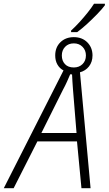

<svg xmlns="http://www.w3.org/2000/svg" viewBox="-79 -988 571 1008"><path d="M-59.1 0 254.4 -618.2Q233.9 -628.9 222.4 -649.2Q210.9 -669.4 210.9 -696.8Q210.9 -739.7 238.3 -766.4Q265.6 -793 308.6 -793Q352.1 -793 379.2 -765.9Q406.2 -738.8 406.7 -697.8Q406.7 -663.1 388.4 -639.6Q370.1 -616.2 340.8 -608.4L396.5 0H348.6L325.2 -245.6H117.2L-7.3 0ZM138.2 -289.6H322.8L304.2 -518.1Q302.7 -538.6 301.3 -559.1Q299.8 -579.6 299.3 -597.2L289.6 -598.1Q282.7 -581.5 273.4 -560.8Q264.2 -540 252 -517.6ZM308.6 -633.8Q336.4 -633.8 354.2 -651.4Q372.1 -668.9 372.1 -696.8Q372.1 -724.1 354.2 -742.2Q336.4 -760.3 308.6 -760.3Q280.3 -760.3 262.9 -742.2Q245.6 -724.1 245.6 -696.8Q245.6 -668.9 262 -651.4Q278.3 -633.8 308.6 -633.8ZM294.4 -819.3 293.9 -827.1Q315.9 -847.2 338.6 -872.1Q361.3 -897 381.3 -922.1Q401.4 -947.3 414.6 -968.3H471.7V-960.4Q457 -940.4 431.9 -914.6Q406.7 -888.7 378.9 -863Q351.1 -837.4 326.2 -819.3Z"/></svg>

Font: Open Sans SemiCondensed Light
Style: Italic
Weight: 300
Width: 4
Italic angle: -12°
Designer: Monotype Design Team
Foundry: Monotype Imaging Inc.
Version: Version 3.000